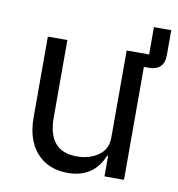

<svg xmlns="http://www.w3.org/2000/svg" viewBox="-74 -696 717 775"><g transform="rotate(10 284.0 -308.0)"><path d="M566 -628V-526Q566 -463 503 -463H483V0H403V-84H399Q360 12 254 12Q174 12 127 -40Q80 -92 80 -185V-516H160V-199Q160 -60 278 -60Q330 -60 366.5 -85.5Q403 -111 403 -159V-516H495V-628Z"/></g></svg>

Font: Aneliza
Style: Regular
Weight: 400
Designer: Mike Abbink, Paul van der Laan, Pieter van Rosmalen
Foundry: Bold Monday
Version: Version 3.0